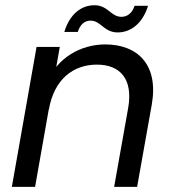

<svg xmlns="http://www.w3.org/2000/svg" viewBox="-20 -732 680 752"><path d="M26.4 0H117.4L214.2 -548.3H123.2ZM427 0H517L574.5 -322.6C602 -479.7 518.2 -558 391.9 -558C295.1 -558 201.4 -503.6 165.6 -409.5L171.4 -302.9C191.6 -420.5 265.9 -478.9 359.5 -478.9C451.3 -478.9 501.4 -421.7 482.2 -310.2ZM231.9 -607H284.7C293.9 -637 312.4 -651.2 334.7 -651.2C375.1 -651.2 387.2 -605 440.7 -605C492.8 -605 538.9 -640.8 559.8 -709.3H507C498 -679.8 477.5 -666.1 455.8 -666.1C414.1 -666.1 403 -711.5 350 -711.5C297.9 -711.5 253 -676.5 231.9 -607Z"/></svg>

Font: Poppins Devanagari Thin
Style: Italic
Weight: 100
Italic angle: -10°
Designer: Ninad Kale (Devanagari), Jonny Pinhorn (Latin)
Foundry: Indian Type Foundry
Version: 4.005